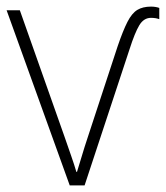

<svg xmlns="http://www.w3.org/2000/svg" viewBox="-20 -561 502 581"><path d="M437 -541Q451 -541 462 -537V-503Q451 -507 437 -507Q415 -507 401.5 -484.5Q388 -462 372 -412L236 0H191L0 -530H40L175 -148Q186 -116 195.5 -89Q205 -62 211 -41H213Q220 -63 227.5 -88.5Q235 -114 245 -144L336 -421Q352 -468 365.5 -494.5Q379 -521 395.5 -531Q412 -541 437 -541Z"/></svg>

Font: Noto Sans Disp ExtLt
Style: Regular
Weight: 200
Designer: Monotype Design Team
Foundry: Monotype Imaging Inc.
Version: Version 2.000;GOOG;noto-source:20170915:90ef993387c0